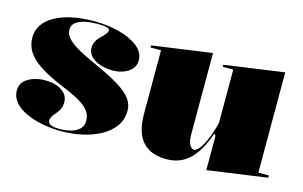

<svg xmlns="http://www.w3.org/2000/svg" viewBox="-72 -693 1398 886"><g transform="rotate(15 627.5 -250.0)"><path d="M267 15Q220 15 176 6.5Q132 -2 96.5 -18.5Q61 -35 40.5 -59Q20 -83 20 -114Q20 -142 37 -159Q54 -176 80.5 -184.5Q107 -193 135 -193Q165 -193 190 -184.5Q215 -176 230.5 -159Q246 -142 246 -118Q246 -102 241 -89Q236 -76 223 -60Q210 -46 205 -36.5Q200 -27 200 -17Q200 -12 205 -6Q210 0 222 3.5Q234 7 255 7Q283 7 308.5 0.5Q334 -6 350 -21Q366 -36 366 -62Q366 -86 352 -106Q338 -126 305 -145.5Q272 -165 215 -188Q144 -218 102.5 -246Q61 -274 43.5 -304Q26 -334 26 -368Q26 -436 96 -475.5Q166 -515 284 -515Q349 -515 404.5 -500Q460 -485 494 -458Q528 -431 528 -393Q528 -368 512.5 -351Q497 -334 472.5 -325.5Q448 -317 421 -317Q399 -317 378 -322Q357 -327 340 -336.5Q323 -346 312.5 -360.5Q302 -375 302 -394Q302 -425 331 -452Q347 -467 353 -476Q359 -485 359 -492Q359 -495 356 -498Q353 -501 346 -503Q339 -505 327.5 -506Q316 -507 299 -507Q271 -507 244 -501.5Q217 -496 199.5 -483.5Q182 -471 182 -448Q182 -423 204 -402Q226 -381 261 -362.5Q296 -344 336 -326Q412 -292 456 -265Q500 -238 519 -212Q538 -186 538 -156Q538 -112 514.5 -80Q491 -48 452 -27Q413 -6 365 4.5Q317 15 267 15Z M768 14Q692 14 653.5 -29.5Q615 -73 615 -161V-465H565V-475L850 -515V-126Q850 -95 859 -78Q868 -61 880 -61Q893 -61 907.5 -81Q922 -101 936 -135Q950 -169 960 -211V-465H910V-475L1195 -515V-36H1245V-25L960 15V-149L952 -157Q921 -68 877 -27Q833 14 768 14Z"/></g></svg>

Font: Kalnia Thin
Style: Bold
Weight: 700
Version: Version 1.105